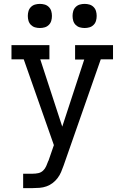

<svg xmlns="http://www.w3.org/2000/svg" viewBox="-20 -967 640 987"><path d="M148 0H99V-74H148Q163 -74 177 -77Q191 -80 201.5 -90Q212 -100 217.5 -113Q223 -126 228 -139V-140H229L257 -221L102 -662H39V-735H234V-662H187L300 -316L413 -661H366V-735H561V-662H498L307 -116Q301 -99 294 -82.5Q287 -66 276 -51.5Q265 -37 250.5 -26Q236 -15 219 -9Q202 -3 184 -1.5Q166 0 148 0ZM415 -823Q402 -823 390 -826.5Q378 -830 369 -839Q360 -848 356.5 -860Q353 -872 353 -885Q353 -898 356.5 -910Q360 -922 369 -931Q378 -940 390 -943.5Q402 -947 415 -947Q428 -947 440 -943.5Q452 -940 461 -931Q470 -922 473.5 -910Q477 -898 477 -885Q477 -872 473.5 -860Q470 -848 461 -839Q452 -830 440 -826.5Q428 -823 415 -823ZM185 -823Q172 -823 160 -826.5Q148 -830 139 -839Q130 -848 126.5 -860Q123 -872 123 -885Q123 -898 126.5 -910Q130 -922 139 -931Q148 -940 160 -943.5Q172 -947 185 -947Q198 -947 210 -943.5Q222 -940 231 -931Q240 -922 243.5 -910Q247 -898 247 -885Q247 -872 243.5 -860Q240 -848 231 -839Q222 -830 210 -826.5Q198 -823 185 -823Z"/></svg>

Font: Iosevka HT Extended
Style: Regular
Weight: 400
Width: 7
Monospace: yes
Designer: Belleve Invis
Foundry: Belleve Invis
Version: Version 32.3.0; ttfautohint (v1.8.4)